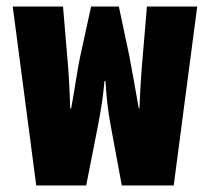

<svg xmlns="http://www.w3.org/2000/svg" viewBox="-20 -568 643 588"><path d="M91 0H244L279 -178C291 -239 296 -276 300 -320H303C306 -276 309 -235 320 -178L353 0H512L584 -548H430L417 -394C414 -363 410 -307 407 -236H405C392 -307 383 -362 376 -397L344 -548H259L226 -397C218 -362 211 -307 198 -236H195C193 -307 189 -363 186 -394L173 -548H19Z"/></svg>

Font: Noto Sans Thai ExtCond Blk
Style: Regular
Weight: 900
Width: 2
Designer: Monotype Design Team
Foundry: Monotype Imaging Inc.
Version: Version 2.002